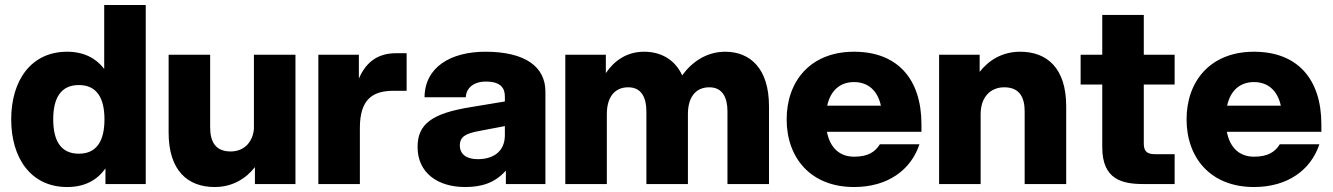

<svg xmlns="http://www.w3.org/2000/svg" viewBox="-20 -740 5358 772"><path d="M566 0V-720H399V-463C366 -506 317 -532 250 -532C103 -532 25 -414 25 -260C25 -106 103 12 250 12C321 12 371 -16 404 -63V0ZM194 -260C194 -345 224 -398 297 -398C370 -398 400 -345 400 -260C400 -175 370 -122 297 -122C224 -122 194 -175 194 -260Z M825 -228V-520H658V-207C658 -54 735 12 843 12C915 12 969 -22 1005 -68V0H1168V-520H1001V-221C995 -164 958 -131 907 -131C843 -131 825 -175 825 -228Z M1260 0H1427V-225C1427 -338 1475 -375 1563 -375H1615V-526H1572C1503 -526 1453 -494 1423 -424V-520H1260Z M2014 0H2173V-372C2173 -470 2094 -532 1932 -532C1792 -532 1688 -470 1687 -349H1853C1854 -384 1882 -412 1934 -412C1996 -412 2010 -383 2010 -352V-332L1871 -309C1718 -284 1659 -242 1659 -149C1659 -45 1740 12 1850 12C1918 12 1970 -5 2014 -54ZM1829 -155C1829 -191 1853 -203 1905 -213L2010 -233V-197C2010 -127 1959 -100 1901 -100C1854 -100 1829 -121 1829 -155Z M2905 -292V0H3072V-313C3072 -466 2995 -532 2896 -532C2821 -532 2762 -491 2723 -437C2693 -502 2636 -532 2570 -532C2499 -532 2449 -495 2416 -446V-520H2253V0H2420V-281C2420 -349 2451 -389 2506 -389C2561 -389 2579 -345 2579 -292V0H2746V-281C2746 -349 2777 -389 2832 -389C2887 -389 2905 -345 2905 -292Z M3414 12C3550 12 3643 -57 3677 -160H3518C3498 -128 3469 -110 3414 -110C3355 -110 3317 -147 3305 -210H3685V-240C3685 -422 3589 -532 3414 -532C3239 -532 3143 -414 3143 -260C3143 -106 3239 12 3414 12ZM3306 -315C3319 -375 3357 -410 3414 -410C3471 -410 3509 -375 3522 -315Z M4100 -292V0H4267V-313C4267 -466 4190 -532 4082 -532C4009 -532 3955 -497 3919 -451V-520H3756V0H3923V-281C3923 -349 3962 -389 4018 -389C4082 -389 4100 -345 4100 -292Z M4412 -680V-520H4325V-400H4412V-148C4412 -18 4492 0 4578 0H4703V-120H4625C4588 -120 4579 -135 4579 -164V-400H4703V-520H4579V-680Z M5022 12C5158 12 5251 -57 5285 -160H5126C5106 -128 5077 -110 5022 -110C4963 -110 4925 -147 4913 -210H5293V-240C5293 -422 5197 -532 5022 -532C4847 -532 4751 -414 4751 -260C4751 -106 4847 12 5022 12ZM4914 -315C4927 -375 4965 -410 5022 -410C5079 -410 5117 -375 5130 -315Z"/></svg>

Font: Aspekta 800
Style: Regular
Weight: 800
Designer: Ivo Dolenc
Version: Version 2.000